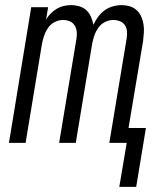

<svg xmlns="http://www.w3.org/2000/svg" viewBox="-20 -558 640 750"><path d="M446 172 475 0H407L475 -409Q477 -422 476 -435.5Q475 -449 468 -459.5Q461 -470 448.5 -475Q436 -480 422 -480Q406 -480 390 -472Q374 -464 364 -449.5Q354 -435 348.5 -419Q343 -403 340 -387L276 0H211L279 -409Q281 -422 279.5 -435.5Q278 -449 271 -459.5Q264 -470 252 -475Q240 -480 226 -480Q210 -480 194 -472Q178 -464 168 -449.5Q158 -435 152.5 -419Q147 -403 144 -387L80 0H15L102 -530H168L160 -482Q168 -495 179 -506Q190 -517 203 -524.5Q216 -532 230 -535Q244 -538 258 -538Q275 -538 291 -533Q307 -528 318 -517.5Q329 -507 335.5 -492Q342 -477 345 -461Q352 -477 363 -492Q374 -507 388.5 -517.5Q403 -528 420.5 -533Q438 -538 455 -538Q471 -538 486.5 -533.5Q502 -529 513.5 -518.5Q525 -508 531.5 -493.5Q538 -479 540.5 -463.5Q543 -448 542 -431Q541 -414 539 -398L482 -58H550L512 172Z"/></svg>

Font: Iosevka Curly Light Extended
Style: Italic
Weight: 300
Width: 7
Italic angle: -9°
Monospace: yes
Designer: Belleve Invis
Foundry: Belleve Invis
Version: Version 11.1.0; ttfautohint (v1.8.3)